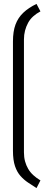

<svg xmlns="http://www.w3.org/2000/svg" viewBox="-20 -838 245 978"><path d="M186 -780 166 -818Q126 -799 99 -773.5Q72 -748 59 -713Q46 -678 46 -627V-70Q46 -22 56.5 8.5Q67 39 84.5 58.5Q102 78 123 92Q144 106 166 120L186 81Q166 69 150 54.5Q134 40 123.5 22Q113 4 107.5 -16.5Q102 -37 102 -62V-637Q102 -661 107.5 -682Q113 -703 123 -721.5Q133 -740 149 -754.5Q165 -769 186 -780Z"/></svg>

Font: AdventPro_ExpandedRegular
Style: ExpandedRegular
Weight: 400
Width: 7
Designer: VivaRado, Andreas Kalpakidis
Foundry: VivaRado, Andreas Kalpakidis
Version: Version 3.000